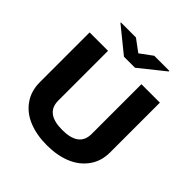

<svg xmlns="http://www.w3.org/2000/svg" viewBox="-236 -1075 1257 1257"><g transform="rotate(45 393.0 -446.0)"><path d="M68.4 -250V-710.9H238.8V-250Q238.8 -132.3 393.1 -132.3Q547.9 -132.3 547.9 -250V-710.9H718.8V-250Q718.8 -168.5 675.5 -108.9Q632.3 -49.3 559.6 -19.8Q486.8 9.8 393.1 9.8Q297.9 9.8 225.1 -19.8Q152.3 -49.3 110.4 -108.6Q68.4 -168 68.4 -250ZM167 -897.5V-901.9H306.2L390.6 -839.4L475.6 -901.9H615.7V-896.5L441.9 -757.3H339.8Z"/></g></svg>

Font: Bert Sans Black
Style: Regular
Weight: 900
Designer: Christian Robertson, Adam Twardoch, & Cristiano Sobral
Foundry: Google
Version: Version 12.135;January 10, 2020;FontCreator 12.0.0.2547 64-b